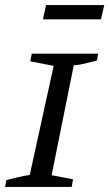

<svg xmlns="http://www.w3.org/2000/svg" viewBox="-20 -735 430 755"><path d="M0 0 5 -27Q29 -33 52 -38.5Q75 -44 97 -47L191 -476L99 -494L105 -524H366L361 -497Q334 -490 313.5 -485Q293 -480 270 -478L183 -46L267 -30L262 0ZM149 -659 161 -715H390L377 -659Z"/></svg>

Font: Piazzolla SC
Style: Italic
Weight: 400
Italic angle: -11.3°
Designer: Juan Pablo del Peral
Foundry: Huerta Tipografica
Version: Version 1.330